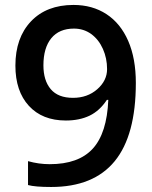

<svg xmlns="http://www.w3.org/2000/svg" viewBox="-20 -743 611 773"><path d="M526.9 -409.2Q526.9 -198.2 441.9 -94.2Q356.9 9.8 186 9.8Q121.1 9.8 92.8 2V-94.2Q136.2 -82 180.2 -82Q296.4 -82 353.5 -144.5Q410.6 -207 416 -340.8H410.2Q381.3 -296.9 340.6 -277.3Q299.8 -257.8 245.1 -257.8Q150.4 -257.8 96.2 -316.9Q42 -376 42 -479Q42 -590.8 104.7 -657Q167.5 -723.1 275.9 -723.1Q352.1 -723.1 408.7 -686Q465.3 -648.9 496.1 -578.4Q526.9 -507.8 526.9 -409.2ZM277.8 -627.9Q218.3 -627.9 186.5 -589.1Q154.8 -550.3 154.8 -480Q154.8 -418.9 184.3 -384Q213.9 -349.1 273.9 -349.1Q332 -349.1 371.6 -383.8Q411.1 -418.5 411.1 -464.8Q411.1 -508.3 394.3 -546.1Q377.4 -584 347.2 -606Q316.9 -627.9 277.8 -627.9Z"/></svg>

Font: f41836669439504   
Style: Regular
Weight: 600
Foundry: Ascender Corporation
Version: Version 1.10